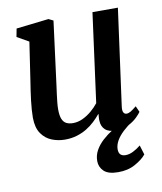

<svg xmlns="http://www.w3.org/2000/svg" viewBox="-86 -636 769 911"><g transform="rotate(-10 299.0 -180.5)"><path d="M188 10Q155.5 10 125.5 -1.8Q95.5 -13.5 75.8 -41.5Q56 -69.5 55.5 -118.5Q55.5 -136 57 -156.8Q58.5 -177.5 61.2 -200.8Q64 -224 67.5 -247.8Q71 -271.5 74.5 -293.5L102 -477.5L45.5 -509.5L53 -549L209.5 -567L232 -556L197.5 -289.5Q195 -268 192 -247Q189 -226 186.5 -206.2Q184 -186.5 182.2 -169Q180.5 -151.5 180.5 -137Q180.5 -107.5 187.2 -90.8Q194 -74 207.2 -67.2Q220.5 -60.5 239.5 -60.5Q263 -60.5 286 -71.2Q309 -82 329 -99Q349 -116 363.5 -134.5L421 -563H543.5L480 -97Q477.5 -78 482.5 -69.2Q487.5 -60.5 497 -60.5Q506.5 -60.5 516.8 -66.5Q527 -72.5 545.5 -87.5L558.5 -58.5Q554 -51 537.5 -34.5Q521 -18 494.5 -4.2Q468 9.5 434.5 9.5Q399.5 9.5 382.2 -6.2Q365 -22 364 -48.5Q363.5 -51 363.5 -54.5Q363.5 -58 363.8 -62.5Q364 -67 364.5 -71.8Q365 -76.5 365.5 -81L364 -82Q350 -65 332.8 -48.8Q315.5 -32.5 293.8 -19.2Q272 -6 245.8 2Q219.5 10 188 10ZM409.5 206Q362 206 341.2 185.8Q320.5 165.5 320.5 137Q320.5 109 334 85Q347.5 61 369.5 41Q391.5 21 417.2 4.8Q443 -11.5 467.5 -24.5L492.5 -35.5L518.5 -20.5Q491 -2.5 470 17.2Q449 37 437.5 57.2Q426 77.5 425.5 98Q425.5 116.5 434.2 124.5Q443 132.5 458 132.5Q476 132.5 494.8 123.2Q513.5 114 532 99L546 144.5Q528.5 166.5 492.5 186.5Q456.5 206.5 409.5 206Z"/></g></svg>

Font: Merriweather SemiBold
Style: Italic
Weight: 600
Italic angle: -7.8°
Version: Version 2.101